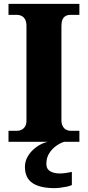

<svg xmlns="http://www.w3.org/2000/svg" viewBox="-20 -734 455 994"><path d="M24 0V-57H70Q81 -57 92 -62.5Q103 -68 110 -79.5Q117 -91 117 -109V-600Q117 -621 110 -633.5Q103 -646 92 -651.5Q81 -657 70 -657H24V-714H391V-657H344Q330 -657 319.5 -651Q309 -645 303.5 -633Q298 -621 298 -599V-111Q298 -94 304.5 -81.5Q311 -69 321.5 -63Q332 -57 344 -57H391V0ZM263 240Q187 240 148 213.5Q109 187 109 130Q109 99 126 72Q143 45 170 26Q197 7 227 0H313Q292 6 270.5 21.5Q249 37 234.5 60Q220 83 220 115Q220 141 239.5 152.5Q259 164 289 164Q303 164 318.5 162Q334 160 352 156V224Q342 229 325 232.5Q308 236 291 238Q274 240 263 240Z"/></svg>

Font: Noto Serif Khmer ExtraBold
Style: Regular
Weight: 800
Version: Version 2.003